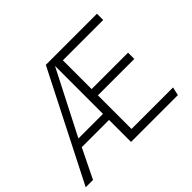

<svg xmlns="http://www.w3.org/2000/svg" viewBox="-152 -935 1171 1171"><g transform="rotate(-45 433.0 -350.0)"><path d="M-5 0 351 -700H792V-646H444V-398H758V-344H444V-54H802L790 0H386V-190H151L58 0ZM174 -242H386V-656Z"/></g></svg>

Font: Geologica-Sharp
Style: Regular
Weight: 100
Designer: Sindre Bremnes, Frode Helland
Foundry: Monokrom Skriftforlag AS
Version: Version 1.010;gftools[0.9.28]